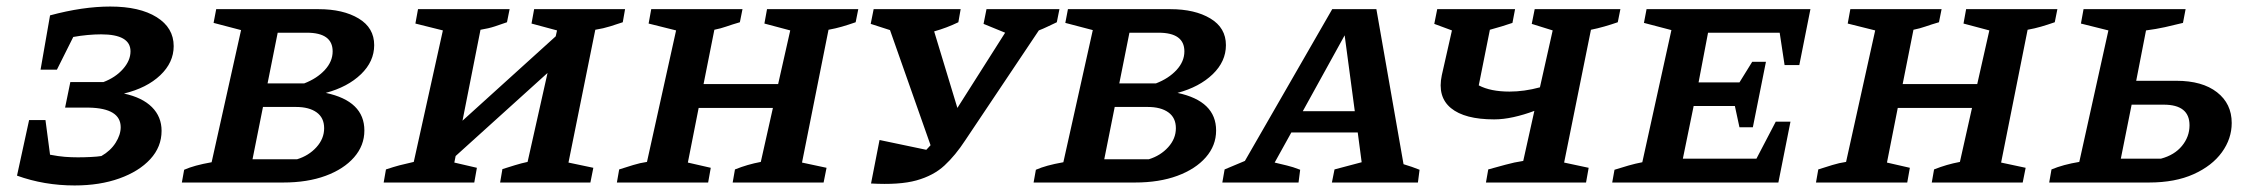

<svg xmlns="http://www.w3.org/2000/svg" viewBox="-20 -558 6878 587"><path d="M32 -21 69 -191H119L133 -85Q159 -80 178.5 -78.5Q198 -77 218 -77Q237 -77 257.5 -78Q278 -79 290 -81Q318 -97 333.5 -121.5Q349 -146 349 -169Q349 -227 252 -229H179L195 -307H296Q333 -321 356 -347Q379 -373 379 -401Q379 -453 289 -453Q270 -453 248 -451Q226 -449 204 -445L154 -345H104L133 -511Q233 -538 317 -538Q407 -538 459 -505.5Q511 -473 511 -417Q511 -367 470 -328Q429 -289 359 -272Q415 -260 444.5 -230.5Q474 -201 474 -158Q474 -109 439.5 -71.5Q405 -34 345 -12.5Q285 9 208 9Q115 9 32 -21Z M536 0 543 -39Q559 -46 579 -51.5Q599 -57 627 -62L717 -466L633 -488L641 -530H954Q1029 -530 1076.5 -501.5Q1124 -473 1124 -420Q1124 -370 1083.5 -331Q1043 -292 976 -274Q1094 -249 1094 -159Q1094 -113 1062.5 -77Q1031 -41 975.5 -20.5Q920 0 846 0ZM918 -458H829L798 -303H910Q949 -318 973 -344Q997 -370 997 -401Q997 -458 918 -458ZM752 -71H888Q924 -82 947.5 -108Q971 -134 971 -166Q971 -198 948 -214.5Q925 -231 885 -231H784Z M1153 0 1160 -40Q1184 -48 1201 -52.5Q1218 -57 1245 -63L1334 -465L1250 -486L1258 -530H1538L1530 -490Q1513 -484 1493.5 -477.5Q1474 -471 1449 -467L1394 -189L1679 -447L1683 -465L1605 -486L1613 -530H1891L1884 -490Q1866 -484 1845.5 -477.5Q1825 -471 1800 -467L1718 -61L1794 -45L1785 0H1509L1516 -41Q1535 -47 1554.5 -53Q1574 -59 1593 -63L1654 -335L1373 -81L1369 -61L1438 -45L1430 0Z M1866 0 1873 -40Q1895 -47 1916 -53.5Q1937 -60 1958 -63L2047 -465L1963 -486L1971 -530H2250L2242 -490Q2218 -483 2201 -477Q2184 -471 2164 -467L2131 -301H2359L2396 -465L2317 -486L2325 -530H2604L2596 -490Q2573 -482 2554 -476.5Q2535 -471 2513 -467L2432 -61L2507 -45L2498 0H2220L2227 -40Q2247 -48 2266 -53.5Q2285 -59 2306 -63L2343 -228H2116L2083 -61L2153 -45L2145 0Z M2643 3 2669 -130 2812 -100Q2818 -107 2825 -114L2701 -466L2642 -485L2651 -530H2917L2910 -490Q2875 -473 2836 -462L2907 -228L3053 -458L2987 -485L2996 -530H3219L3211 -490Q3196 -483 3182.5 -476.5Q3169 -470 3156 -465L2931 -129Q2901 -83 2867.5 -52Q2834 -21 2782 -6.5Q2730 8 2643 3Z M3140 0 3147 -39Q3163 -46 3183 -51.5Q3203 -57 3231 -62L3321 -466L3237 -488L3245 -530H3558Q3633 -530 3680.5 -501.5Q3728 -473 3728 -420Q3728 -370 3687.5 -331Q3647 -292 3580 -274Q3698 -249 3698 -159Q3698 -113 3666.5 -77Q3635 -41 3579.5 -20.5Q3524 0 3450 0ZM3522 -458H3433L3402 -303H3514Q3553 -318 3577 -344Q3601 -370 3601 -401Q3601 -458 3522 -458ZM3356 -71H3492Q3528 -82 3551.5 -108Q3575 -134 3575 -166Q3575 -198 3552 -214.5Q3529 -231 3489 -231H3388Z M4271 -56Q4298 -48 4320 -39L4315 0H4052L4060 -40L4143 -62L4131 -153H3928L3877 -61Q3897 -56 3914.5 -52Q3932 -48 3955 -39L3950 0H3717L3724 -40L3786 -66L4053 -530H4188ZM3963 -218H4122L4091 -450Z M4523 0 4530 -40Q4556 -47 4583 -54.5Q4610 -62 4637 -66L4671 -219Q4639 -207 4607.5 -200Q4576 -193 4548 -193Q4458 -193 4416 -227.5Q4374 -262 4388 -328L4419 -465L4365 -485L4374 -530H4612L4604 -488Q4586 -482 4571.5 -477.5Q4557 -473 4535 -467L4501 -297Q4537 -278 4595 -278Q4640 -278 4688 -291L4727 -465L4663 -485L4672 -530H4934L4926 -490Q4906 -483 4885 -477Q4864 -471 4844 -467L4762 -61L4837 -45L4829 0Z M4909 0 4916 -39Q4938 -46 4959 -52Q4980 -58 5001 -62L5090 -466L5006 -488L5014 -530H5515L5481 -359H5436L5421 -458H5202L5173 -306H5298L5337 -369H5379L5339 -169H5298L5284 -234H5158L5125 -73H5350L5409 -186H5454L5417 0Z M5532 0 5539 -40Q5561 -47 5582 -53.5Q5603 -60 5624 -63L5713 -465L5629 -486L5637 -530H5916L5908 -490Q5884 -483 5867 -477Q5850 -471 5830 -467L5797 -301H6025L6062 -465L5983 -486L5991 -530H6270L6262 -490Q6239 -482 6220 -476.5Q6201 -471 6179 -467L6098 -61L6173 -45L6164 0H5886L5893 -40Q5913 -48 5932 -53.5Q5951 -59 5972 -63L6009 -228H5782L5749 -61L5819 -45L5811 0Z M6245 0 6252 -40Q6288 -55 6337 -63L6426 -465L6342 -486L6350 -530H6662L6654 -488Q6626 -481 6599 -475Q6572 -469 6541 -465L6511 -311H6634Q6713 -311 6758 -276Q6803 -241 6803 -182Q6803 -134 6773 -92.5Q6743 -51 6686.5 -25.5Q6630 0 6550 0ZM6464 -73H6587Q6628 -84 6651 -112Q6674 -140 6674 -175Q6674 -238 6595 -238H6497Z"/></svg>

Font: Piazzolla SC SemiBold
Style: Italic
Weight: 600
Italic angle: -11.3°
Designer: Juan Pablo del Peral
Foundry: Huerta Tipografica
Version: Version 1.330